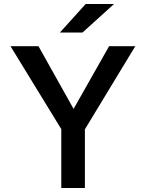

<svg xmlns="http://www.w3.org/2000/svg" viewBox="-20 -948 736 968"><path d="M408 0H289V-297L33 -715H174L351 -399L530 -715H662L408 -296ZM555 -928 396 -784H282L412 -928Z"/></svg>

Font: Wix Madefor Text SemiBold
Style: Regular
Weight: 600
Designer: Dalton Maag Ltd
Foundry: Dalton Maag Ltd
Version: Version 3.100